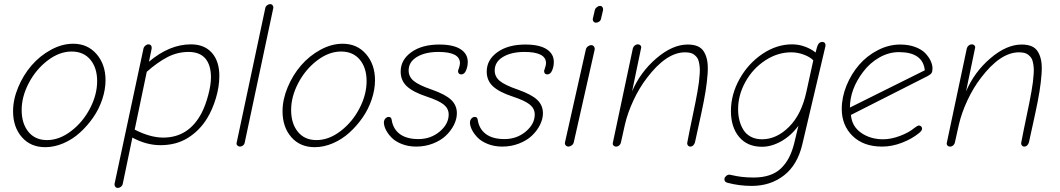

<svg xmlns="http://www.w3.org/2000/svg" viewBox="-20 -711 5184 939"><path d="M201.2 8.8Q129.4 8.8 86.7 -40.5Q43.9 -89.8 43.9 -167Q43.9 -224.1 68.8 -283.9Q93.8 -343.8 134 -390.6Q174.3 -437.5 228.8 -467.3Q283.2 -497.1 337.9 -497.1Q408.7 -497.1 452.4 -446.3Q496.1 -395.5 496.1 -318.8Q496.1 -273.4 480.2 -225.6Q464.4 -177.7 435.8 -136.5Q407.2 -95.2 370.8 -62.3Q334.5 -29.3 290 -10.3Q245.6 8.8 201.2 8.8ZM210 -25.9Q270 -25.9 327.6 -69.8Q385.3 -113.8 420.2 -180.9Q455.1 -248 455.1 -314Q455.1 -379.4 421.9 -419.2Q388.7 -459 330.1 -459Q270.5 -459 213.1 -415.3Q155.8 -371.6 120.8 -304.9Q85.9 -238.3 85.9 -172.9Q85.9 -106.9 118.9 -66.4Q151.9 -25.9 210 -25.9Z M555.7 208Q548.3 208 543.7 201.9Q539.1 195.8 540.5 187L681.6 -473.1Q683.1 -481.4 690.7 -487.8Q698.2 -494.1 705.6 -494.1Q714.4 -494.1 718.8 -488Q723.1 -481.9 721.7 -473.1L708.5 -409.2Q809.1 -494.1 913.6 -494.1Q979.5 -494.1 1016.1 -452.9Q1052.7 -411.6 1052.7 -339.8Q1052.7 -287.6 1036.1 -231.7Q1019.5 -175.8 992.7 -131.8Q956.5 -72.8 899.4 -36.9Q842.3 -1 764.6 -1Q695.8 -1 627.4 -38.1L580.6 187Q579.1 195.8 571.8 201.9Q564.5 208 555.7 208ZM778.3 -38.1Q902.3 -38.1 965.3 -157.2Q984.4 -193.8 998 -244.4Q1011.7 -294.9 1011.7 -333Q1011.7 -392.6 984.4 -424.8Q957 -457 902.3 -457Q847.7 -457 798.8 -431.6Q750 -406.2 697.8 -359.9L638.7 -77.1Q714.8 -38.1 778.3 -38.1Z M1153.3 5.9Q1146.5 5.9 1141.1 0.7Q1135.7 -4.4 1137.2 -12.2L1277.3 -670.9Q1278.8 -679.2 1286.1 -685.1Q1293.5 -690.9 1301.3 -690.9Q1308.6 -690.9 1313.2 -685.1Q1317.9 -679.2 1316.4 -670.9L1176.3 -11.2Q1174.8 -4.4 1168.2 0.7Q1161.6 5.9 1153.3 5.9Z M1519 8.8Q1447.3 8.8 1404.5 -40.5Q1361.8 -89.8 1361.8 -167Q1361.8 -224.1 1386.7 -283.9Q1411.6 -343.8 1451.9 -390.6Q1492.2 -437.5 1546.6 -467.3Q1601.1 -497.1 1655.8 -497.1Q1726.6 -497.1 1770.3 -446.3Q1814 -395.5 1814 -318.8Q1814 -273.4 1798.1 -225.6Q1782.2 -177.7 1753.7 -136.5Q1725.1 -95.2 1688.7 -62.3Q1652.3 -29.3 1607.9 -10.3Q1563.5 8.8 1519 8.8ZM1527.8 -25.9Q1587.9 -25.9 1645.5 -69.8Q1703.1 -113.8 1738 -180.9Q1772.9 -248 1772.9 -314Q1772.9 -379.4 1739.7 -419.2Q1706.5 -459 1647.9 -459Q1588.4 -459 1531 -415.3Q1473.6 -371.6 1438.7 -304.9Q1403.8 -238.3 1403.8 -172.9Q1403.8 -106.9 1436.8 -66.4Q1469.7 -25.9 1527.8 -25.9Z M2015.6 5.9Q1977.1 5.9 1945.3 -6.6Q1913.6 -19 1895.3 -37.8Q1877 -56.6 1867.4 -75.7Q1857.9 -94.7 1857.4 -110.8Q1857.4 -123 1864.5 -131.1Q1871.6 -139.2 1881.3 -139.2Q1893.6 -139.2 1895.5 -125Q1902.3 -80.1 1935.5 -55.4Q1968.8 -30.8 2026.4 -30.8Q2086.4 -30.8 2130.4 -67.6Q2174.3 -104.5 2174.3 -150.9Q2174.3 -179.7 2150.6 -199.2Q2127 -218.8 2066.4 -238.8Q2001 -260.3 1970.2 -288.6Q1939.5 -316.9 1939.5 -360.8Q1939.5 -418.5 1991.7 -455.8Q2043.9 -493.2 2128.4 -493.2Q2196.8 -493.2 2232.2 -470.5Q2267.6 -447.8 2267.6 -408.2Q2267.6 -385.7 2259.3 -366.5Q2251 -347.2 2236.3 -347.2Q2227.5 -347.2 2223.4 -352.5Q2219.2 -357.9 2220.2 -365.2Q2221.2 -368.7 2223.9 -376.5Q2226.6 -384.3 2228 -390.6Q2229.5 -397 2229.5 -401.9Q2229.5 -457 2124.5 -457Q2059.6 -457 2019 -432.6Q1978.5 -408.2 1978.5 -366.2Q1978.5 -335.9 2003.4 -315.2Q2028.3 -294.4 2091.3 -272.9Q2159.2 -249 2186.8 -222.4Q2214.4 -195.8 2214.4 -157.2Q2214.4 -128.9 2200 -100.1Q2185.5 -71.3 2160.6 -47.6Q2135.7 -23.9 2097.4 -9Q2059.1 5.9 2015.6 5.9Z M2436.5 5.9Q2397.9 5.9 2366.2 -6.6Q2334.5 -19 2316.2 -37.8Q2297.9 -56.6 2288.3 -75.7Q2278.8 -94.7 2278.3 -110.8Q2278.3 -123 2285.4 -131.1Q2292.5 -139.2 2302.2 -139.2Q2314.5 -139.2 2316.4 -125Q2323.2 -80.1 2356.4 -55.4Q2389.6 -30.8 2447.3 -30.8Q2507.3 -30.8 2551.3 -67.6Q2595.2 -104.5 2595.2 -150.9Q2595.2 -179.7 2571.5 -199.2Q2547.9 -218.8 2487.3 -238.8Q2421.9 -260.3 2391.1 -288.6Q2360.4 -316.9 2360.4 -360.8Q2360.4 -418.5 2412.6 -455.8Q2464.8 -493.2 2549.3 -493.2Q2617.7 -493.2 2653.1 -470.5Q2688.5 -447.8 2688.5 -408.2Q2688.5 -385.7 2680.2 -366.5Q2671.9 -347.2 2657.2 -347.2Q2648.4 -347.2 2644.3 -352.5Q2640.1 -357.9 2641.1 -365.2Q2642.1 -368.7 2644.8 -376.5Q2647.5 -384.3 2648.9 -390.6Q2650.4 -397 2650.4 -401.9Q2650.4 -457 2545.4 -457Q2480.5 -457 2439.9 -432.6Q2399.4 -408.2 2399.4 -366.2Q2399.4 -335.9 2424.3 -315.2Q2449.2 -294.4 2512.2 -272.9Q2580.1 -249 2607.7 -222.4Q2635.3 -195.8 2635.3 -157.2Q2635.3 -128.9 2620.8 -100.1Q2606.4 -71.3 2581.5 -47.6Q2556.6 -23.9 2518.3 -9Q2480 5.9 2436.5 5.9Z M2894 -600.1Q2887.2 -600.1 2882.6 -606Q2877.9 -611.8 2879.4 -620.1L2889.2 -662.1Q2890.6 -669.4 2898.7 -675.8Q2906.7 -682.1 2914.1 -682.1Q2922.9 -682.1 2926.8 -675.5Q2930.7 -668.9 2929.2 -661.1L2919.4 -619.1Q2917.5 -610.4 2910.2 -605.2Q2902.8 -600.1 2894 -600.1ZM2760.3 5.9Q2752.4 5.9 2746.8 0Q2741.2 -5.9 2743.2 -15.1L2845.2 -469.2Q2847.2 -478 2855.2 -484.1Q2863.3 -490.2 2871.1 -490.2Q2880.4 -490.2 2885 -483.4Q2889.6 -476.6 2888.2 -467.8L2786.1 -15.1Q2784.2 -5.9 2775.9 0Q2767.6 5.9 2760.3 5.9Z M2993.2 5.9Q2984.9 5.9 2980.2 0.5Q2975.6 -4.9 2977.1 -12.2L3075.2 -475.1Q3077.6 -482.9 3084.2 -488.5Q3090.8 -494.1 3099.1 -494.1Q3107.9 -494.1 3112.8 -488.3Q3117.7 -482.4 3115.2 -475.1L3071.3 -264.2Q3111.8 -358.9 3190.4 -426Q3269 -493.2 3343.3 -493.2Q3372.6 -493.2 3392.3 -484.6Q3412.1 -476.1 3423.3 -457Q3434.6 -438 3439 -412.4Q3443.4 -386.7 3440.4 -346.9Q3437.5 -307.1 3430.4 -263.2Q3423.3 -219.2 3410.2 -158.2Q3381.3 -28.8 3378.9 -15.1Q3376.5 -6.3 3370.4 -0.2Q3364.3 5.9 3356 5.9Q3348.6 5.9 3344.2 0Q3339.8 -5.9 3341.3 -14.2Q3345.2 -33.7 3354 -78.9Q3362.8 -124 3369.1 -151.9Q3376.5 -186.5 3381.3 -211.2Q3386.2 -235.8 3391.1 -263.2Q3396 -290.5 3398.2 -309.3Q3400.4 -328.1 3401.9 -348.4Q3403.3 -368.7 3402.1 -381.8Q3400.9 -395 3397.9 -408.2Q3395 -421.4 3389.2 -429.2Q3383.3 -437 3375.2 -443.4Q3367.2 -449.7 3356 -452.4Q3344.7 -455.1 3330.1 -455.1Q3238.8 -455.1 3144 -330.1Q3106.4 -281.2 3077.9 -220Q3049.3 -158.7 3036.1 -101.1L3017.1 -16.1Q3015.6 -6.8 3008.8 -0.5Q3002 5.9 2993.2 5.9Z M3656.7 198.2Q3595.7 198.2 3538.6 183.1Q3521.5 179.2 3522.9 163.1Q3524.4 155.3 3531.7 149.2Q3539.1 143.1 3547.9 143.1Q3551.3 143.1 3565.4 146.7Q3579.6 150.4 3606 153.8Q3632.3 157.2 3665.5 157.2Q3710 157.2 3744.1 145.5Q3778.3 133.8 3801.3 110.8Q3824.2 87.9 3839.1 58.8Q3854 29.8 3863.8 -8.8L3884.8 -96.2Q3849.6 -47.9 3801.5 -20.5Q3753.4 6.8 3706.5 6.8Q3635.3 6.8 3595 -41Q3554.7 -88.9 3554.7 -168Q3554.7 -249 3596.9 -324.7Q3639.2 -400.4 3708.7 -447.3Q3778.3 -494.1 3853.5 -494.1Q3886.7 -494.1 3917.2 -482.7Q3947.8 -471.2 3968.8 -454.1Q3975.1 -482.9 3981.7 -494.4Q3988.3 -505.9 4002 -505.9Q4010.3 -505.9 4014.4 -499.8Q4018.6 -493.7 4016.6 -483.9L3903.8 -4.9Q3879.9 96.2 3813.7 147.2Q3747.6 198.2 3656.7 198.2ZM3706.5 -29.8Q3777.8 -29.8 3838.9 -90.6Q3899.9 -151.4 3923.8 -262.2L3957.5 -416Q3941.4 -432.6 3911.1 -443.8Q3880.9 -455.1 3849.6 -455.1Q3782.2 -455.1 3721.7 -415Q3661.1 -375 3625.5 -310.5Q3589.8 -246.1 3589.8 -176.8Q3589.8 -147.5 3596.4 -121.8Q3603 -96.2 3616.2 -75.2Q3629.4 -54.2 3652.6 -42Q3675.8 -29.8 3706.5 -29.8Z M4293.9 5.9Q4203.1 5.9 4149.9 -45.9Q4096.7 -97.7 4096.7 -178.2Q4096.7 -235.8 4120.1 -293Q4143.6 -350.1 4181.9 -394.3Q4220.2 -438.5 4273.4 -465.8Q4326.7 -493.2 4382.8 -493.2Q4423.8 -493.2 4455.8 -481.2Q4487.8 -469.2 4505.4 -450.7Q4522.9 -432.1 4531.7 -412.8Q4540.5 -393.6 4540.5 -376Q4540.5 -360.8 4535.6 -353.5Q4530.8 -346.2 4516.6 -338.9L4141.6 -148.9Q4146 -93.3 4191.4 -61.5Q4236.8 -29.8 4298.8 -29.8Q4337.4 -29.8 4381.1 -46.1Q4424.8 -62.5 4451.7 -85Q4467.3 -97.2 4474.6 -97.2Q4481 -97.2 4485.4 -92.3Q4489.7 -87.4 4489.7 -82Q4489.7 -72.3 4474.6 -60.1Q4439.9 -31.7 4391.1 -12.9Q4342.3 5.9 4293.9 5.9ZM4136.7 -185.1 4502.9 -367.2Q4493.7 -456.1 4376 -456.1Q4326.7 -456.1 4280.3 -429.7Q4233.9 -403.3 4200.7 -358.9Q4136.7 -273.9 4136.7 -185.1Z M4626.5 5.9Q4618.2 5.9 4613.5 0.5Q4608.9 -4.9 4610.4 -12.2L4708.5 -475.1Q4710.9 -482.9 4717.5 -488.5Q4724.1 -494.1 4732.4 -494.1Q4741.2 -494.1 4746.1 -488.3Q4751 -482.4 4748.5 -475.1L4704.6 -264.2Q4745.1 -358.9 4823.7 -426Q4902.3 -493.2 4976.6 -493.2Q5005.9 -493.2 5025.6 -484.6Q5045.4 -476.1 5056.6 -457Q5067.9 -438 5072.3 -412.4Q5076.7 -386.7 5073.7 -346.9Q5070.8 -307.1 5063.7 -263.2Q5056.6 -219.2 5043.5 -158.2Q5014.6 -28.8 5012.2 -15.1Q5009.8 -6.3 5003.7 -0.2Q4997.6 5.9 4989.3 5.9Q4981.9 5.9 4977.5 0Q4973.1 -5.9 4974.6 -14.2Q4978.5 -33.7 4987.3 -78.9Q4996.1 -124 5002.4 -151.9Q5009.8 -186.5 5014.6 -211.2Q5019.5 -235.8 5024.4 -263.2Q5029.3 -290.5 5031.5 -309.3Q5033.7 -328.1 5035.2 -348.4Q5036.6 -368.7 5035.4 -381.8Q5034.2 -395 5031.2 -408.2Q5028.3 -421.4 5022.5 -429.2Q5016.6 -437 5008.5 -443.4Q5000.5 -449.7 4989.3 -452.4Q4978 -455.1 4963.4 -455.1Q4872.1 -455.1 4777.3 -330.1Q4739.7 -281.2 4711.2 -220Q4682.6 -158.7 4669.4 -101.1L4650.4 -16.1Q4648.9 -6.8 4642.1 -0.5Q4635.3 5.9 4626.5 5.9Z"/></svg>

Font: Comic Neue Light
Style: Italic
Weight: 300
Italic angle: -12°
Designer: Craig Rozynski
Foundry: Craig Rozynski
Version: Version 2.003;hotconv 1.0.109;makeotfexe 2.5.65596